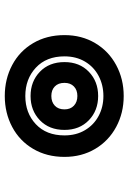

<svg xmlns="http://www.w3.org/2000/svg" viewBox="113 -684 538 804"><g transform="rotate(90 382.0 -282.0)"><path d="M127 -283Q127 -355 160.5 -411.5Q194 -468 252.5 -499.5Q311 -531 382 -531Q453 -531 511.5 -499.5Q570 -468 603.5 -411.5Q637 -355 637 -283Q637 -209 603.5 -152Q570 -95 511.5 -64Q453 -33 382 -33Q311 -33 252.5 -64Q194 -95 160.5 -152Q127 -209 127 -283ZM547 -283Q547 -332 525 -369Q503 -406 465.5 -426Q428 -446 382 -446Q336 -446 298 -426Q260 -406 238 -369Q216 -332 216 -283Q216 -207 263.5 -163Q311 -119 382 -119Q453 -119 500 -163Q547 -207 547 -283ZM240 -283Q240 -346 280.5 -385Q321 -424 382 -424Q443 -424 483.5 -385Q524 -346 524 -283Q524 -219 483.5 -180Q443 -141 382 -141Q321 -141 280.5 -180Q240 -219 240 -283ZM438 -283Q438 -308 422.5 -322.5Q407 -337 382 -337Q357 -337 342 -322.5Q327 -308 327 -283Q327 -257 342 -242.5Q357 -228 382 -228Q407 -228 422.5 -242.5Q438 -257 438 -283Z"/></g></svg>

Font: Maitree
Style: Bold
Weight: 700
Designer: CadsonDemak Team
Foundry: CadsonDemak
Version: Version 1.002